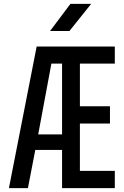

<svg xmlns="http://www.w3.org/2000/svg" viewBox="-20 -970 640 990"><path d="M338 -810 450 -950H343L238 -810ZM124 0 162 -197H300V0H572V-89H392V-333H547V-422H392V-642H572V-730H169L26 0ZM245 -642H300V-277H177Z"/></svg>

Font: Tekne LDO Medium
Style: Regular
Weight: 500
Monospace: yes
Designer: Alessio Laiso, Mario Rullo, Paolo Rosset
Foundry: Alessio Laiso
Version: Version 1.000;hotconv 1.0.109;makeotfexe 2.5.65596